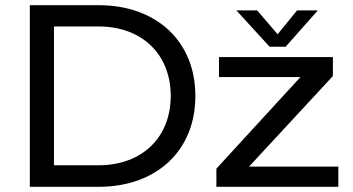

<svg xmlns="http://www.w3.org/2000/svg" viewBox="-20 -720 1361 740"><path d="M95 0H360C584 0 733 -140 733 -350C733 -560 584 -700 360 -700H95ZM360 -83H188V-618H360C527 -618 638 -511 638 -350C638 -190 527 -83 360 -83ZM940 -78 1263 -427V-500H824V-423H1138L814 -70V0H1284V-78ZM1081 -540 1205 -680H1125L1050 -588L971 -680H891L1019 -540Z"/></svg>

Font: Gully
Style: Regular
Weight: 400
Designer: jaikishan Patel
Foundry: MagicType
Version: Version 1.000;Glyphs 3.2 (3242)